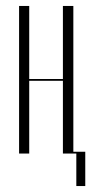

<svg xmlns="http://www.w3.org/2000/svg" viewBox="-20 -515 308 644"><path d="M44 -495H78V-250H191V-495H226V-6H266V109H236V0H191V-244H78V0H44Z"/></svg>

Font: Moniqa ExtLt Narrow Display
Style: Regular
Weight: 200
Width: 4
Designer: Rajesh Rajput
Foundry: Rajesh Rajput
Version: Version 1.000